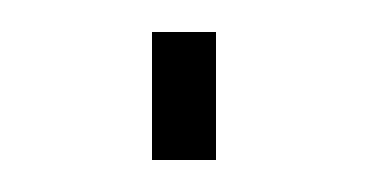

<svg xmlns="http://www.w3.org/2000/svg" viewBox="-20 -100 230 120"><path d="M75 0V-80H115V0Z"/></svg>

Font: Titillium Web[RUS by Daymarius]
Style: Regular
Weight: 200
Designer: Cyrillization by Daymarius
Foundry: Cyrillization by Daymarius
Version: Version 1.002 September 11, 2018